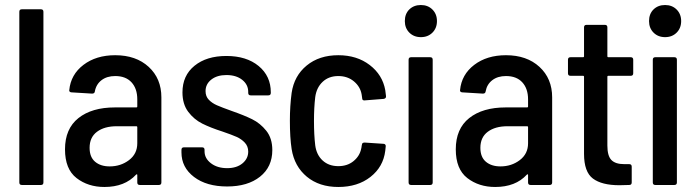

<svg xmlns="http://www.w3.org/2000/svg" viewBox="-20 -737 2779 765"><path d="M67 -700H143Q153 -700 153 -690V-10Q153 0 143 0H67Q57 0 57 -10V-690Q57 -700 67 -700Z M623 -349V-10Q623 0 613 0H537Q527 0 527 -10V-40Q527 -42 525.5 -42.5Q524 -43 522 -41Q477 8 396 8Q331 8 285 -27.5Q239 -63 239 -142Q239 -224 292.5 -266.5Q346 -309 438 -309H523Q527 -309 527 -313V-341Q527 -384 504 -409Q481 -434 439 -434Q406 -434 384.5 -417.5Q363 -401 358 -373Q357 -364 347 -364L265 -369Q261 -369 258 -371.5Q255 -374 256 -378Q262 -440 312.5 -478.5Q363 -517 439 -517Q522 -517 572.5 -470.5Q623 -424 623 -349ZM527 -166V-230Q527 -234 523 -234H445Q396 -234 366.5 -212Q337 -190 337 -148Q337 -111 359 -92.5Q381 -74 417 -74Q461 -74 494 -99Q527 -124 527 -166Z M703 -130V-140Q703 -150 713 -150H785Q795 -150 795 -140V-134Q795 -106 820.5 -86.5Q846 -67 885 -67Q923 -67 946 -86Q969 -105 969 -133Q969 -154 955.5 -168.5Q942 -183 923 -191.5Q904 -200 866 -213Q819 -228 786 -244.5Q753 -261 730 -291.5Q707 -322 707 -369Q707 -436 755 -475Q803 -514 882 -514Q962 -514 1010.5 -474Q1059 -434 1059 -369V-367Q1059 -357 1049 -357H979Q969 -357 969 -367V-371Q969 -400 945 -419Q921 -438 882 -438Q845 -438 822 -420Q799 -402 799 -374Q799 -353 812 -339.5Q825 -326 844.5 -317.5Q864 -309 903 -295Q952 -278 984.5 -262Q1017 -246 1041 -216Q1065 -186 1065 -139Q1065 -72 1016 -33Q967 6 885 6Q803 6 753 -32Q703 -70 703 -130Z M1142 -143Q1135 -188 1135 -256Q1135 -315 1142 -367Q1152 -435 1202 -476Q1252 -517 1328 -517Q1402 -517 1453 -478Q1504 -439 1515 -378L1518 -354V-352Q1518 -345 1509 -343L1433 -337H1431Q1423 -337 1423 -346L1421 -360Q1416 -391 1390.5 -412.5Q1365 -434 1328 -434Q1290 -434 1265.5 -411Q1241 -388 1236 -350Q1231 -308 1231 -255Q1231 -200 1236 -158Q1241 -120 1265.5 -97.5Q1290 -75 1328 -75Q1364 -75 1388.5 -95Q1413 -115 1419 -144Q1421 -152 1421 -156L1422 -160Q1422 -169 1433 -169L1508 -164Q1512 -164 1514.5 -161.5Q1517 -159 1517 -155Q1517 -150 1515 -136Q1507 -72 1456 -32Q1405 8 1328 8Q1252 8 1202.5 -33Q1153 -74 1142 -143Z M1593 -653Q1593 -682 1611 -699.5Q1629 -717 1657 -717Q1685 -717 1703 -699Q1721 -681 1721 -653Q1721 -625 1703 -607Q1685 -589 1657 -589Q1629 -589 1611 -607Q1593 -625 1593 -653ZM1618 -509H1694Q1704 -509 1704 -499V-10Q1704 0 1694 0H1618Q1608 0 1608 -10V-499Q1608 -509 1618 -509Z M2180 -349V-10Q2180 0 2170 0H2094Q2084 0 2084 -10V-40Q2084 -42 2082.5 -42.5Q2081 -43 2079 -41Q2034 8 1953 8Q1888 8 1842 -27.5Q1796 -63 1796 -142Q1796 -224 1849.5 -266.5Q1903 -309 1995 -309H2080Q2084 -309 2084 -313V-341Q2084 -384 2061 -409Q2038 -434 1996 -434Q1963 -434 1941.5 -417.5Q1920 -401 1915 -373Q1914 -364 1904 -364L1822 -369Q1818 -369 1815 -371.5Q1812 -374 1813 -378Q1819 -440 1869.5 -478.5Q1920 -517 1996 -517Q2079 -517 2129.5 -470.5Q2180 -424 2180 -349ZM2084 -166V-230Q2084 -234 2080 -234H2002Q1953 -234 1923.5 -212Q1894 -190 1894 -148Q1894 -111 1916 -92.5Q1938 -74 1974 -74Q2018 -74 2051 -99Q2084 -124 2084 -166Z M2493 -435H2404Q2400 -435 2400 -431V-157Q2400 -116 2416 -99.5Q2432 -83 2467 -83H2487Q2497 -83 2497 -73V-10Q2497 0 2487 0L2448 1Q2378 1 2342.5 -25.5Q2307 -52 2307 -124V-431Q2307 -435 2303 -435H2253Q2243 -435 2243 -445V-499Q2243 -509 2253 -509H2303Q2307 -509 2307 -513V-628Q2307 -638 2317 -638H2390Q2400 -638 2400 -628V-513Q2400 -509 2404 -509H2493Q2503 -509 2503 -499V-445Q2503 -435 2493 -435Z M2566 -653Q2566 -682 2584 -699.5Q2602 -717 2630 -717Q2658 -717 2676 -699Q2694 -681 2694 -653Q2694 -625 2676 -607Q2658 -589 2630 -589Q2602 -589 2584 -607Q2566 -625 2566 -653ZM2591 -509H2667Q2677 -509 2677 -499V-10Q2677 0 2667 0H2591Q2581 0 2581 -10V-499Q2581 -509 2591 -509Z"/></svg>

Font: Barlow Semi Condensed Medium
Style: Regular
Weight: 500
Width: 4
Designer: Jeremy Tribby
Foundry: Tribby Type
Version: Version 1.422; ttfautohint (v1.8)